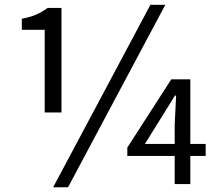

<svg xmlns="http://www.w3.org/2000/svg" viewBox="-20 -766 913 799"><path d="M166 -297.9V-642.1H70.8V-688Q106.9 -694.8 131.1 -705.6Q155.3 -716.3 178.2 -732.9H235.8V-297.9ZM201.2 13.2 606 -746.1H668L263.2 13.2ZM707 0V-117.2H509.8V-151.9L692.9 -436H772V-167H835.9V-117.2H772V0ZM707 -167V-247.1L712.9 -368.2H708L651.9 -277.8L583 -167Z"/></svg>

Font: Source Han Sans CN
Style: Regular
Weight: 400
Designer: Ryoko NISHIZUKA  (kana, bopomofo & ideographs); Paul D. Hunt (Latin, Greek & Cyrillic); Sandoll Communications , Soo-you
Foundry: Adobe
Version: Version 2.004;hotconv 1.0.118;makeotfexe 2.5.65603